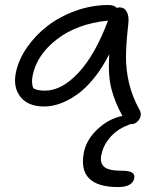

<svg xmlns="http://www.w3.org/2000/svg" viewBox="-20 -464 652 775"><path d="M158.2 -34.2Q93.3 -34.2 62.7 -72.8Q32.2 -111.3 43.9 -169.9Q54.2 -222.2 88.4 -271.7Q122.6 -321.3 171.9 -359.4Q221.2 -397.5 286.1 -420.7Q351.1 -443.8 418 -443.8Q440.9 -443.8 451.2 -432.1Q457 -434.1 462.9 -434.1Q482.4 -434.1 491.9 -416Q501.5 -397.9 498 -368.2Q488.8 -287.6 488.5 -234.6Q488.3 -181.6 501 -127.9Q513.7 -74.2 543 -21Q554.2 -2.4 542.2 17.3Q530.3 37.1 507.8 37.1H505.9Q498 41 492.2 43Q451.2 59.1 423.8 91.3Q396.5 123.5 389.2 161.1Q382.3 193.8 400.6 209.5Q418.9 225.1 471.2 225.1Q501.5 225.1 513.2 232.7Q524.9 240.2 522 254.9Q515.1 291 456.1 291Q291 291 318.8 149.9Q329.6 98.6 374.3 56.9Q418.9 15.1 474.1 3.9Q443.8 -50.8 429.7 -105.2Q415.5 -159.7 420.9 -245.1Q393.1 -189.9 359.1 -148.2Q325.2 -106.4 290.8 -82.3Q256.3 -58.1 223.1 -46.1Q189.9 -34.2 158.2 -34.2ZM111.8 -159.2Q106 -129.9 113.8 -108.9Q127.4 -98.1 161.1 -98.1Q230 -98.1 297.6 -171.4Q365.2 -244.6 416 -380.9Q289.6 -367.7 209 -304.9Q128.4 -242.2 111.8 -159.2Z"/></svg>

Font: Shantell Sans Irregular
Style: Italic
Weight: 300
Italic angle: -11.31°
Designer: Stephen Nixon, Anya Danilova, Shantell Martin
Foundry: Arrow Type
Version: Version 1.006;[9816181b4]